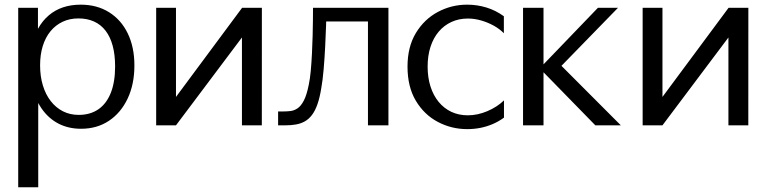

<svg xmlns="http://www.w3.org/2000/svg" viewBox="-20 -532 3248 815"><path d="M57.3 263V-498.8H141.1V-314.4L113.3 -334.3Q133.9 -421.9 187.3 -467Q240.6 -512.2 322.8 -512.2Q391.6 -512.2 442.9 -480.1Q494.2 -448.1 522.3 -390.1Q550.5 -332 550.5 -254.2Q550.5 -174.6 522 -114Q493.5 -53.4 442.7 -19.4Q391.8 14.6 324 14.6Q270.5 14.6 228.2 -7.3Q185.8 -29.3 156.8 -71.1Q127.8 -112.8 114.3 -173L142.3 -193.1V263ZM314 -44.3Q363 -44.3 397.5 -68Q432 -91.8 450.3 -137.8Q468.6 -183.8 468.6 -250.2Q468.6 -300.1 458.2 -338.1Q447.9 -376.1 428 -401.8Q408.1 -427.6 379.1 -440.7Q350.2 -453.8 312.8 -453.8Q275.7 -453.8 245.7 -439.6Q215.8 -425.5 194.3 -399.3Q172.8 -373.1 161.5 -336.5Q150.2 -300 150.2 -254.8Q150.2 -208.2 161.9 -169.6Q173.6 -130.9 195.4 -102.9Q217.1 -74.9 247.2 -59.6Q277.2 -44.3 314 -44.3Z M642.9 0V-498.8H727V-78.4L694.6 -76.9L1007.6 -498.8H1091.6L1091.4 0H1007V-404.6L1044.6 -423L727 0Z M1541.9 0V-490.7L1615.2 -440.8H1308.6V-498.8H1628.8V0ZM1160.5 0V-58.9H1182Q1197.1 -58.9 1212.6 -60.6Q1228.1 -62.3 1242.8 -72Q1257.5 -81.6 1269.7 -105.1Q1282 -128.5 1290.7 -172.5Q1295.9 -196.4 1299.1 -231.3Q1302.3 -266.2 1304.2 -305.1Q1306.2 -344 1307.1 -380.7Q1307.9 -417.3 1308.3 -445.6Q1308.6 -474 1308.6 -487H1365.6Q1365.6 -465.5 1364.1 -423.8Q1362.7 -382.2 1360.2 -332.6Q1357.7 -283.1 1353.7 -236.7Q1349.7 -190.3 1343.9 -158.8Q1337.4 -117.7 1327.5 -89.6Q1317.6 -61.4 1304.1 -43.7Q1290.6 -26.1 1273.6 -16.6Q1256.6 -7.2 1236.2 -3.6Q1215.7 0 1192.1 0Z M1963.1 16.1Q1896.4 16.1 1838.5 -14.5Q1780.7 -45 1745.2 -104.2Q1709.8 -163.4 1709.8 -249.2Q1709.8 -333.1 1745.3 -391.8Q1780.8 -450.5 1838.6 -481.3Q1896.4 -512.2 1963 -512.2Q2005.3 -512.2 2044.9 -500.1Q2084.4 -488 2118.8 -463V-390.9Q2100.2 -409.8 2074.7 -423.7Q2049.3 -437.5 2021.4 -445.4Q1993.5 -453.3 1966.1 -453.3Q1927.7 -453.3 1896.3 -438.8Q1864.9 -424.4 1842.2 -397.6Q1819.5 -370.8 1807.4 -333.3Q1795.2 -295.8 1795.2 -249.3Q1795.2 -202.9 1807.3 -165Q1819.4 -127 1841.9 -99.6Q1864.4 -72.2 1895.8 -57.3Q1927.2 -42.5 1965.9 -42.5Q2007 -42.5 2048.6 -60.1Q2090.3 -77.8 2119.3 -105.9V-32.7Q2096.6 -16.1 2071.5 -5.4Q2046.4 5.3 2019.5 10.7Q1992.6 16.1 1963.1 16.1Z M2200.2 0V-498.8H2287.1V0ZM2340.7 -229.4 2276.9 -248.2 2518 -498.8H2603.2ZM2507.1 0 2268.9 -243.9 2355.9 -259.9 2615.3 0Z M2707.9 0V-498.8H2792V-78.4L2759.6 -76.9L3072.6 -498.8H3156.6L3156.4 0H3072V-404.6L3109.6 -423L2792 0Z"/></svg>

Font: Russolo 10pt ExtraLight
Style: Regular
Weight: 200
Designer: Micah Stupak-Hahn
Version: Version 1.000